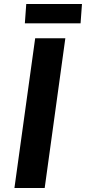

<svg xmlns="http://www.w3.org/2000/svg" viewBox="-20 -938 429 958"><path d="M52 0 155.5 -747H306L203 0ZM104 -821.5 111 -918H389L382 -821.5Z"/></svg>

Font: Merriweather Sans Italic
Style: Bold
Weight: 700
Italic angle: -7.5°
Designer: Eben Sorkin
Foundry: Eben Sorkin
Version: Version 1.008; ttfautohint (v1.7.19-72a1) -l 8 -r 50 -G 200 